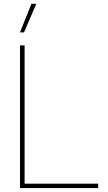

<svg xmlns="http://www.w3.org/2000/svg" viewBox="-20 -959 550 979"><path d="M82 -727.5H105.5V-22.5H480.5V0H82ZM140.1 -939.5H165L102.5 -793.9H82Z"/></svg>

Font: Intratopia Thin
Style: Regular
Weight: 100
Designer: Rasmus Andersson
Foundry: rsms
Version: Version 3.000;Glyphs 3.2.3 (3260)